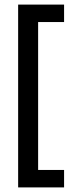

<svg xmlns="http://www.w3.org/2000/svg" viewBox="-20 -723 306 836"><path d="M59 93V-688H146V93ZM59 93V17H259V93ZM59 -627V-703H259V-627Z"/></svg>

Font: Bricolage Grotesque 36pt Condensed
Style: Regular
Weight: 400
Width: 3
Designer: Mathieu Triay
Foundry: Atelier Triay
Version: Version 1.001;gftools[0.9.33.dev8+g029e19f]